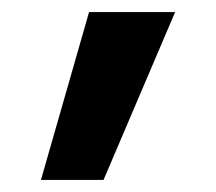

<svg xmlns="http://www.w3.org/2000/svg" viewBox="-20 -713 359 319"><path d="M128 -693H271L152 -414H48Z"/></svg>

Font: FiraGOUPP
Style: Bold
Weight: 700
Designer: bBox Type
Foundry: bBox Type GmbH
Version: Version 1.001